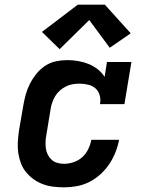

<svg xmlns="http://www.w3.org/2000/svg" viewBox="-20 -796 640 824"><path d="M255 8Q231 8 207.5 5Q184 2 163 -6Q142 -14 124 -27Q106 -40 92 -57Q78 -74 70 -95Q62 -116 58.5 -139Q55 -162 56.5 -185.5Q58 -209 61 -233L80 -343Q84 -367 90.5 -390.5Q97 -414 108.5 -436.5Q120 -459 136.5 -479.5Q153 -500 174.5 -514Q196 -528 220.5 -533Q245 -538 269 -538Q292 -538 315.5 -534Q339 -530 360 -521.5Q381 -513 399 -499Q417 -485 429 -466L439 -530H544L514 -349H409Q413 -368 408 -386.5Q403 -405 390 -416.5Q377 -428 358.5 -432.5Q340 -437 321 -437Q307 -437 292 -434.5Q277 -432 263 -425Q249 -418 237 -407.5Q225 -397 217 -383.5Q209 -370 204 -355.5Q199 -341 197 -327L179 -217Q176 -202 175.5 -187Q175 -172 177 -158Q179 -144 185.5 -131.5Q192 -119 202 -110Q212 -101 226 -97Q240 -93 255 -93Q275 -93 296 -100Q317 -107 333 -121.5Q349 -136 358.5 -155.5Q368 -175 372 -196H491Q486 -169 475.5 -142.5Q465 -116 449 -92Q433 -68 411 -48Q389 -28 363 -15Q337 -2 309.5 3Q282 8 255 8ZM236 -585 160 -659 314 -776H430L541 -653L451 -591L363 -710Z"/></svg>

Font: Iosevka Curly Slab ExObl
Style: Bold
Weight: 700
Width: 7
Italic angle: -9°
Monospace: yes
Designer: Belleve Invis
Foundry: Belleve Invis
Version: Version 11.0.0; ttfautohint (v1.8.3)